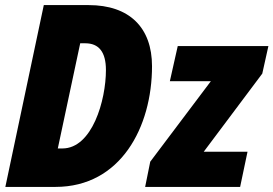

<svg xmlns="http://www.w3.org/2000/svg" viewBox="-20 -734 1074 754"><path d="M1 0H198C454 0 577 -235 577 -474C577 -626 488 -714 328 -714H152ZM225 -151H207L295 -564H315C368 -564 396 -530 396 -459C396 -340 342 -151 225 -151ZM550 0H923L952 -138H780L1010 -445L1034 -553H678L647 -415H808L570 -99Z"/></svg>

Font: Noto Sans Condensed Black
Style: Italic
Weight: 900
Width: 3
Italic angle: -12°
Designer: Monotype Design Team
Foundry: Monotype Imaging Inc.
Version: Version 2.013